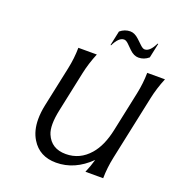

<svg xmlns="http://www.w3.org/2000/svg" viewBox="-165 -1091 1165 1241"><g transform="rotate(20 417.5 -471.0)"><path d="M678.7 0H556.6Q577.1 -47.4 589.8 -93.3Q484.9 9.8 356.9 9.8Q242.7 9.8 188 -80.1Q153.3 -136.2 153.3 -216.3Q153.3 -262.2 164.6 -315.4L223.1 -590.8Q238.8 -664.1 239.7 -737.3H366.7Q335.9 -662.6 320.8 -590.8L262.7 -316.4Q250.5 -259.3 250.5 -217.3Q250.5 -175.8 262.2 -148.4Q297.9 -64 397 -64Q493.7 -64 560.1 -140.6Q614.7 -203.1 638.7 -316.4L696.8 -590.8Q712.4 -664.6 713.4 -737.3H835.4Q804.7 -662.6 789.6 -590.8L695.3 -146.5Q679.7 -72.8 678.7 0ZM450.2 -925.8Q481.4 -952.1 520 -952.1Q549.8 -952.1 580.6 -923.3L615.2 -890.6Q632.8 -874 645 -874Q681.2 -874 711.4 -937.5H716.3L694.8 -836.9Q663.6 -810.5 625.5 -810.5Q593.8 -810.5 564 -839.4L530.3 -872.6Q513.7 -888.7 500 -888.7Q463.9 -888.7 433.1 -825.2H428.7Z"/></g></svg>

Font: Classica
Style: Book Oblique
Weight: 400
Italic angle: -12°
Designer: Wojciech Kalinowski "wmk69" (wmk69@o2.pl)
Foundry: Wojciech Kalinowski "wmk69" (wmk69@o2.pl)
Version: Version 2.1.1; 2021-05-14